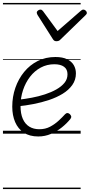

<svg xmlns="http://www.w3.org/2000/svg" viewBox="-20 -905 608 1300"><path d="M239 19Q180 19 141 -7Q102 -33 82.5 -78.5Q63 -124 63 -183Q63 -250 84 -310.5Q105 -371 143.5 -418Q182 -465 235.5 -492Q289 -519 355 -519Q404 -519 434.5 -504Q465 -489 479.5 -464Q494 -439 494 -408Q494 -364 469.5 -329.5Q445 -295 404 -270Q363 -245 312 -228Q261 -211 206.5 -200.5Q152 -190 102 -185L107 -230Q150 -235 195.5 -243.5Q241 -252 284 -266Q327 -280 361.5 -299.5Q396 -319 416.5 -344Q437 -369 437 -402Q437 -436 413.5 -453Q390 -470 348 -470Q298 -470 256 -447.5Q214 -425 183.5 -385.5Q153 -346 136 -295Q119 -244 119 -188Q119 -135 134.5 -100Q150 -65 178.5 -47.5Q207 -30 246 -30Q287 -30 319 -47Q351 -64 376.5 -87.5Q402 -111 421 -132Q429 -140 437.5 -139.5Q446 -139 453 -132Q460 -125 462 -117.5Q464 -110 457 -100Q433 -70 399.5 -43Q366 -16 325.5 1.5Q285 19 239 19ZM545 -840Q553 -840 560.5 -833Q568 -826 568 -818Q568 -813 565.5 -809.5Q563 -806 559 -802L391 -639Q384 -631 377 -628.5Q370 -626 362 -626Q354 -626 348.5 -629Q343 -632 338 -640L234 -804Q232 -808 230.5 -812Q229 -816 229 -819Q229 -828 237.5 -834Q246 -840 253 -840Q259 -840 263 -837.5Q267 -835 271 -830L370 -695L525 -830Q531 -835 535 -837.5Q539 -840 545 -840ZM0 365H526V375H0ZM0 -20H526V0H0ZM0 -505H526V-500H0ZM0 -885H526V-875H0Z"/></svg>

Font: Playwrite AT Guides
Style: Italic
Weight: 400
Italic angle: -13.0072°
Designer: Veronika Burian, José Scaglione
Foundry: TypeTogether
Version: Version 1.002